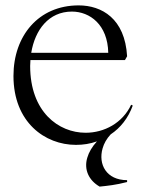

<svg xmlns="http://www.w3.org/2000/svg" viewBox="-20 -525 543 713"><path d="M262 13C289 13 315 9 340 0C322 20 310 40 304 61C291 105 310 145 350 168C379 165 410 162 452 151V144C375 144 344 85 361 26C366 8 376 -10 391 -26C427 -50 456 -86 473 -133L467 -136C435 -68 367 -32 298 -32C197 -32 92 -110 92 -280L93 -302H444L452 -316C444 -456 358 -505 272 -505C123 -505 30 -392 30 -243C30 -71 147 13 262 13ZM96 -329C110 -414 161 -482 247 -482C314 -482 380 -433 382 -329Z"/></svg>

Font: Sinistre
Style: Regular
Weight: 400
Designer: Jules Durand
Foundry: Collletttivo
Version: Version 69.420;Glyphs 3.2 (3217)